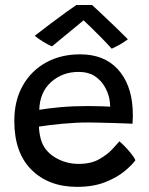

<svg xmlns="http://www.w3.org/2000/svg" viewBox="-20 -750 592 765"><path d="M519.5 -111.5Q506 -92.5 475.8 -67.5Q445.5 -42.5 398.5 -24Q351.5 -5.5 287 -5.5Q174 -5.5 105.5 -73.5Q37 -141.5 37 -268.5Q37 -349.5 70.8 -409Q104.5 -468.5 163.5 -501Q222.5 -533.5 299 -533.5Q394.5 -533.5 448.5 -475Q502.5 -416.5 508.5 -318Q510.5 -286.5 508 -257Q501.5 -257.5 481.2 -258.2Q461 -259 434 -259.8Q407 -260.5 379.8 -261.2Q352.5 -262 333 -262Q282.5 -262 229.2 -257Q176 -252 135 -245.5Q135.5 -232.5 137.5 -220Q139.5 -207.5 142.5 -196Q155 -150 198.2 -123.5Q241.5 -97 293.5 -97Q342.5 -97 375.5 -115.8Q408.5 -134.5 428 -156.2Q447.5 -178 456 -187Q460.5 -183.5 473.5 -170.5Q486.5 -157.5 500.2 -141Q514 -124.5 519.5 -111.5ZM136.5 -312.5Q172.5 -318.5 221.2 -323Q270 -327.5 332 -327.5Q364.5 -327.5 387 -326.5Q409.5 -325.5 419 -325Q419 -341.5 415 -360Q409.5 -384.5 395 -408.2Q380.5 -432 355.8 -447.8Q331 -463.5 293.5 -463.5Q228.5 -463.5 183.5 -423Q138.5 -382.5 136.5 -312.5ZM347 -730Q367 -711.5 392.8 -687.2Q418.5 -663 444.2 -638.2Q470 -613.5 489.5 -593.5Q473 -581 455.8 -571.5Q438.5 -562 425 -556Q410 -573 387.5 -596Q365 -619 344 -639.5Q323 -660 313 -669Q302 -660 278.5 -640.5Q255 -621 229.5 -600.2Q204 -579.5 187.5 -565.5Q175 -569.5 152.8 -583.2Q130.5 -597 118.5 -607.5Q147 -630 181.2 -655.5Q215.5 -681 244 -701.8Q272.5 -722.5 284 -730Q293 -730 314.2 -730.2Q335.5 -730.5 347 -730Z"/></svg>

Font: Grandstander
Style: Regular
Weight: 400
Designer: Tyler Finck
Foundry: Etcetera Type Co
Version: Version 1.200; ttfautohint (v1.8.3)